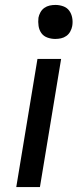

<svg xmlns="http://www.w3.org/2000/svg" viewBox="-20 -759 340 779"><path d="M46 0 132 -520H228L142 0ZM204 -601Q188 -601 172.5 -606.5Q157 -612 148 -624.5Q139 -637 136.5 -653.5Q134 -670 136 -687Q138 -698 144 -709Q150 -720 160 -727Q170 -734 181.5 -736.5Q193 -739 205 -739Q221 -739 236.5 -733.5Q252 -728 261 -715.5Q270 -703 273 -686.5Q276 -670 273 -653Q271 -642 265 -631Q259 -620 249 -613Q239 -606 227.5 -603.5Q216 -601 204 -601Z"/></svg>

Font: Iosevka Aile Medium Oblique
Style: Regular
Weight: 500
Italic angle: -9°
Designer: Belleve Invis
Foundry: Belleve Invis
Version: Version 31.1.0; ttfautohint (v1.8.4)